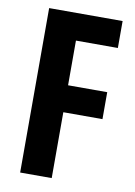

<svg xmlns="http://www.w3.org/2000/svg" viewBox="-82 -768 578 821"><g transform="rotate(10 207.0 -357.0)"><path d="M201 0H64V-714H383V-597H201V-403H371V-286H201Z"/></g></svg>

Font: Noto Sans Thai ExtCond
Style: Bold
Weight: 700
Width: 2
Designer: Monotype Design Team
Foundry: Monotype Imaging Inc.
Version: Version 2.002; ttfautohint (v1.8.4.7-5d5b)